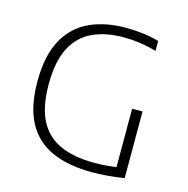

<svg xmlns="http://www.w3.org/2000/svg" viewBox="-93 -691 767 785"><g transform="rotate(15 290.5 -299.0)"><path d="M363.5 4.5Q262 4.5 192.8 -26.8Q123.5 -58 88 -124.5Q52.5 -191 52.5 -297Q52.5 -406 89.2 -473.2Q126 -540.5 192 -571.2Q258 -602 345.5 -602Q382.5 -602 418.5 -597.5Q454.5 -593 486.5 -584V-542Q447.5 -553 413.8 -557.5Q380 -562 346.5 -562Q272 -562 216.5 -536.5Q161 -511 130.5 -453Q100 -395 100 -297Q100 -204 129.2 -146.2Q158.5 -88.5 217 -61.8Q275.5 -35 362.5 -35Q391 -35 419.8 -37.5Q448.5 -40 472.5 -45L455.5 -25V-289H499.5V-7Q463 -1 429.2 1.8Q395.5 4.5 363.5 4.5Z"/></g></svg>

Font: Encode Sans SC Condensed Thin ExtraLight
Style: Regular
Weight: 250
Version: Version 3.002